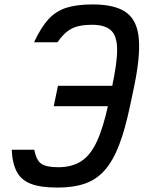

<svg xmlns="http://www.w3.org/2000/svg" viewBox="-20 -834 649 868"><path d="M240 14Q165 14 121 -2.5Q77 -19 56.5 -56.5Q36 -94 33 -157H135Q144 -109 167 -93.5Q190 -78 243 -78Q305 -78 347 -105Q389 -132 418 -194.5Q447 -257 470 -364L487 -444Q510 -551 509.5 -611.5Q509 -672 481.5 -697Q454 -722 396 -722Q336 -722 302 -703.5Q268 -685 240 -643H134Q165 -710 199 -747Q233 -784 280.5 -799Q328 -814 399 -814Q499 -814 549.5 -778.5Q600 -743 607.5 -660.5Q615 -578 585 -436L568 -356Q546 -250 518.5 -178.5Q491 -107 453.5 -64.5Q416 -22 364 -4Q312 14 240 14ZM223 -354 242 -446H562L543 -354Z"/></svg>

Font: Victor Mono Thin
Style: Italic
Weight: 100
Italic angle: -12°
Monospace: yes
Designer: Rune Bjørnerås
Version: Version 1.561;gftools[0.9.30]